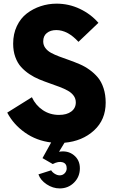

<svg xmlns="http://www.w3.org/2000/svg" viewBox="-20 -780 632 1061"><path d="M564 -212.4Q564 -118.2 499.5 -59.1Q435.1 0 336.4 8.8L306.2 58.6Q354 50.3 387.7 77.1Q421.4 104 421.4 149.9Q421.4 196.8 389.2 229Q356.9 261.2 310.1 261.2Q272 261.2 237.8 238.5Q203.6 215.8 192.4 183.6L262.7 161.1Q269.5 172.4 283.2 180.7Q296.9 189 310.1 189Q326.2 189 337.4 177.5Q348.6 166 348.6 149.9Q348.6 123.5 325.9 116.7Q303.2 109.9 271.5 126.5L214.8 93.8L262.7 7.3Q181.6 -2.4 117.9 -47.4Q54.2 -92.3 20 -157.7L156.2 -242.7Q177.2 -197.8 216.6 -171.4Q255.9 -145 306.2 -145Q349.1 -145 374 -163.8Q398.9 -182.6 398.9 -213.9Q398.9 -234.9 387 -251.2Q375 -267.6 355 -278.8Q335 -290 309.1 -299.8Q283.2 -309.6 254.4 -319.6Q225.6 -329.6 197 -341.3Q168.5 -353 142.6 -370.4Q116.7 -387.7 96.7 -409.7Q76.7 -431.6 64.7 -464.6Q52.7 -497.6 52.7 -538.6Q52.7 -592.8 73.2 -636Q93.8 -679.2 128.2 -705.6Q162.6 -731.9 204.8 -745.8Q247.1 -759.8 292.5 -759.8Q360.4 -759.8 420.9 -731.2Q481.4 -702.6 523.9 -653.8L413.6 -548.8Q354 -613.8 291 -613.8Q259.3 -613.8 239 -597.7Q218.8 -581.5 218.8 -551.3Q218.8 -530.8 230.5 -514.9Q242.2 -499 262.2 -488Q282.2 -477.1 308.1 -467.5Q334 -458 362.8 -447.8Q391.6 -437.5 420.2 -425.3Q448.7 -413.1 474.6 -394.5Q500.5 -376 520.5 -352.3Q540.5 -328.6 552.2 -292.7Q564 -256.8 564 -212.4Z"/></svg>

Font: Now Alt
Style: Bold
Weight: 700
Designer: Alfredo Marco Pradil
Foundry: Alfredo Marco Pradil
Version: Version 1.002;PS 001.002;hotconv 1.0.88;makeotf.lib2.5.64775